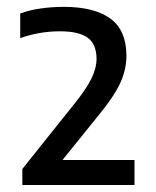

<svg xmlns="http://www.w3.org/2000/svg" viewBox="-20 -834 444 546"><path d="M43.5 -308V-353.5L188.5 -535Q224 -578.5 239.2 -609Q254.5 -639.5 254.5 -667Q254.5 -708 229.5 -726.5Q204.5 -745 150.5 -745Q120 -745 91 -739.8Q62 -734.5 37.5 -725.5V-795.5Q62 -805 94.8 -809.8Q127.5 -814.5 161.5 -814.5Q248 -814.5 293.8 -781.2Q339.5 -748 339.5 -675Q339.5 -635.5 321.5 -597Q303.5 -558.5 261 -507L140 -357L137.5 -379H362.5V-308Z"/></svg>

Font: Encode Sans Condensed Thin Medium
Style: Regular
Weight: 500
Version: Version 3.002